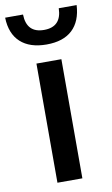

<svg xmlns="http://www.w3.org/2000/svg" viewBox="-132 -811 498 857"><g transform="rotate(-10 117.0 -383.0)"><path d="M117 -616Q41 -616 -1 -654.5Q-43 -693 -45 -766H36Q38 -682 117 -682Q196 -682 198 -766H279Q275 -693 234 -654.5Q193 -616 117 -616ZM57 -540H170V0H57Z"/></g></svg>

Font: Encode Sans Compressed
Style: SemiBold
Weight: 600
Designer: Pablo Impallari, Andres Torresi
Foundry: Pablo Impallari, Andres Torresi
Version: Version 1.000; ttfautohint (v1.00) -l 8 -r 50 -G 200 -x 14 -